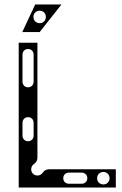

<svg xmlns="http://www.w3.org/2000/svg" viewBox="-20 -842 548 862"><path d="M64 0H500V-82H200C188 -82 178 -76 172 -67C167 -59 158 -54 148 -54C132 -54 120 -66 120 -82C120 -92 125 -101 133 -106C142 -112 148 -122 148 -134V-650H64ZM106 -208C91 -208 81 -219 81 -234V-290C81 -305 91 -316 106 -316C121 -316 131 -305 131 -290V-234C131 -219 121 -208 106 -208ZM106 -450C91 -450 81 -461 81 -476V-596C81 -611 91 -622 106 -622C121 -622 131 -611 131 -596V-476C131 -461 121 -450 106 -450ZM264 -42C264 -57 275 -67 290 -67H346C361 -67 372 -57 372 -42C372 -27 361 -17 346 -17H290C275 -17 264 -27 264 -42ZM444 -14C428 -14 416 -26 416 -42C416 -58 428 -70 444 -70C460 -70 472 -58 472 -42C472 -26 460 -14 444 -14ZM80 -698H158L256 -822H138ZM158 -738C142 -738 130 -750 130 -766C130 -782 142 -794 158 -794C174 -794 186 -782 186 -766C186 -750 174 -738 158 -738Z"/></svg>

Font: Apfel Grotezk Brukt
Style: Regular
Weight: 300
Designer: Luigi Gorlero
Foundry: © 2023, Luigi Gorlero & Collletttivo
Version: Version 2.000;Glyphs 3.2 (3217)